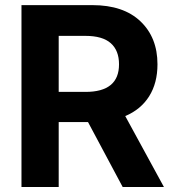

<svg xmlns="http://www.w3.org/2000/svg" viewBox="-20 -748 697 768"><path d="M65.9 0V-727.5H349.6Q473.6 -727.5 541.7 -662.8Q609.9 -598.1 609.9 -490.7Q609.9 -416 576.7 -363Q543.5 -310.1 481 -283.7L635.7 0H470.7L332 -259.8H214.8V0ZM214.8 -380.4H322.3Q456.1 -380.4 456.1 -490.7Q456.1 -545.9 423.1 -575.2Q390.1 -604.5 321.8 -604.5H214.8Z"/></svg>

Font: Inter
Style: Bold
Weight: 700
Designer: Rasmus Andersson
Foundry: rsms
Version: Version 4.001;git-9221beed3